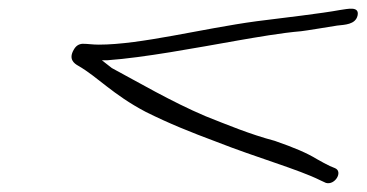

<svg xmlns="http://www.w3.org/2000/svg" viewBox="-20 -443 846 443"><path d="M150 -328C138 -307 150 -297 161 -291C206 -265 240 -225 316 -185C370 -158 420 -138 479 -116C573 -79 669 -52 719 -27L732 -21C753 -15 772 -47 753 -55L741 -60C733 -64 723 -69 711 -76C688 -90 660 -102 614 -118C557 -133 502 -156 454 -175C376 -208 296 -255 238 -286L215 -304H228C312 -310 429 -332 531 -350C572 -357 628 -367 675 -371C685 -372 739 -381 758 -384C775 -386 800 -386 805 -407C810 -430 781 -422 765 -420C722 -412 635 -402 572 -394C446 -377 305 -340 208 -340C193 -340 183 -342 170 -342C161 -341 155 -337 150 -328Z"/></svg>

Font: Stray Cat
Style: UltExtObl
Weight: 400
Version: Version 1.0